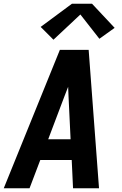

<svg xmlns="http://www.w3.org/2000/svg" viewBox="-29 -1000 649 1020"><path d="M-9 0 289 -735H442L497 0H359L352 -150H185L128 0ZM227 -260H346L335 -490Q335 -502 334 -514.5Q333 -527 333 -539Q328 -527 323.5 -514.5Q319 -502 314 -490ZM255 -789 187 -857 353 -980H460L580 -852L499 -794L398 -923Z"/></svg>

Font: Iosevka SS04 XBd Ex
Style: Italic
Weight: 800
Width: 7
Italic angle: -9°
Monospace: yes
Designer: Belleve Invis
Foundry: Belleve Invis
Version: Version 19.0.0; ttfautohint (v1.8.4)